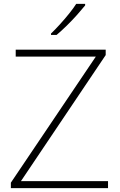

<svg xmlns="http://www.w3.org/2000/svg" viewBox="-20 -970 617 990"><path d="M537 0H36V-28L474 -678H61V-714H525V-686L88 -36H537ZM419 -942Q402 -921 377.5 -893.5Q353 -866 325 -838.5Q297 -811 272 -790H243V-797Q264 -817 289 -844.5Q314 -872 336.5 -900Q359 -928 373 -950H419Z"/></svg>

Font: Noto Sans Arabic UI XLt
Style: Regular
Weight: 200
Designer: Monotype Design Team, Nadine Chahine and Nizar Qandah
Foundry: Monotype Imaging Inc.
Version: Version 2.010; ttfautohint (v1.8.4.7-5d5b)